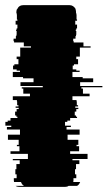

<svg xmlns="http://www.w3.org/2000/svg" viewBox="-20 -730 420 750"><path d="M380 -389H298V-384H304V-364H330V-354H263V-339H279V-334H280V-319H285V-314H274V-309H286V-304H278V-294H272V-279H277V-274H281V-269H254V-259H243V-254H234V-239H257V-234H240V-224H291V-204H244V-184H286V-164H279V-159H289V-139H254V-129H322V-109H263V-104H290V-89H277V-69H273V-49H278V-34H267V-27Q267 -22 266 -19H293Q289 -8 281 -4H248Q243 0 234 0H55Q46 0 41 -4H74Q66 -8 62 -19H35Q34 -22 34 -27V-34H45V-49H40V-69H44V-89H57V-104H30V-109H89V-129H21V-139H56V-159H46V-164H53V-184H11V-204H58V-224H7V-234H24V-239H1V-254H10V-259H21V-269H48V-274H44V-279H39V-294H45V-304H53V-309H41V-314H52V-319H47V-334H46V-339H30V-354H97V-364H71V-384H65V-389H147V-394H60V-409H111V-424H70V-429H30V-449H58V-454H45V-459H31V-474H36V-479H52V-499H45V-509H59V-544H101V-549H73V-564H35V-569H33V-579H42V-589H44V-594H45V-609H43V-614H45V-619H48V-634H41V-649H48V-654H46V-674H45V-679H44V-683Q44 -688 46 -694H47Q54 -710 72 -710H251Q267 -710 276 -694H275Q277 -688 277 -683V-679H278V-674H279V-654H281V-649H274V-634H281V-619H278V-614H276V-609H278V-594H277V-589H275V-579H266V-569H268V-564H306V-549H334V-544H292V-509H278V-499H285V-479H269V-474H264V-459H278V-454H291V-449H263V-429H303V-424H344V-409H293V-394H380Z"/></svg>

Font: Rubik Glitch
Style: Regular
Weight: 400
Designer: Hubert and Fischer, NaN
Foundry: Hubert and Fischer, NaN
Version: Version 2.200